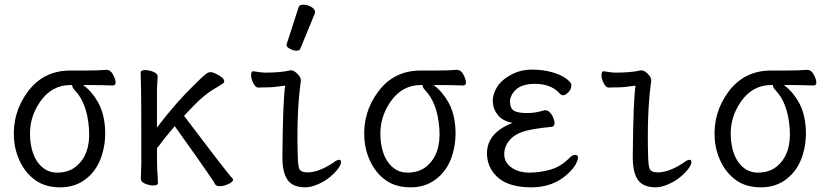

<svg xmlns="http://www.w3.org/2000/svg" viewBox="-20 -784 3540 822"><path d="M40 -189Q32 -301 99 -391.5Q166 -482 281 -482H343Q400 -482 435 -485H436Q453 -485 463.5 -465.5Q474 -446 475 -432Q476 -418 462 -418Q414 -420 351 -420H336Q373 -393 399 -347.5Q425 -302 429.5 -237Q434 -172 414 -113Q394 -54 348 -18Q302 18 238.5 18Q175 18 133.5 -11Q92 -40 68 -87.5Q44 -135 40 -189ZM304 -70Q369 -122 361 -233Q353 -344 299 -399Q290 -409 289 -417V-420H282Q202 -420 152.5 -349.5Q103 -279 109 -193Q114 -123 145.5 -84Q177 -45 224.5 -45Q272 -45 304 -70Z M921 13Q905 13 900.5 4Q896 -5 883 -24L865 -50Q841 -86 728 -244Q689 -199 652 -149Q652 -60 654 -46Q656 -17 656 0Q656 10 636 10Q620 10 601.5 2.5Q583 -5 583 -18L585 -81Q585 -378 584 -398Q582 -454 582 -474Q583 -484 602 -484Q618 -484 636.5 -476.5Q655 -469 655 -456Q655 -446 652 -405Q652 -309 652 -238Q733 -345 815 -424Q844 -454 868 -472Q873 -475 882 -475Q891 -475 905 -468Q939 -452 940 -436Q941 -431 936 -428Q916 -414 894 -401.5Q872 -389 839 -360Q813 -337 768 -288Q943 -56 975 -20Q978 -19 978 -15Q978 -6 958.5 3.5Q939 13 921 13Z M1287 18Q1234 18 1211.5 -13.5Q1189 -45 1189 -110Q1191 -356 1201 -417L1189 -416Q1150 -410 1124.5 -410Q1099 -410 1086 -409Q1074 -409 1064.5 -428Q1055 -447 1055 -462Q1055 -479 1064 -479Q1102 -473 1113 -473Q1184 -473 1224 -483Q1243 -483 1261 -459Q1271 -447 1267 -430Q1249 -297 1255 -108Q1256 -69 1263.5 -57.5Q1271 -46 1297 -46Q1344 -46 1406 -87Q1423 -100 1432 -100Q1440 -100 1440 -89Q1440 -79 1427.5 -62Q1415 -45 1393 -26.5Q1371 -8 1341 5Q1311 18 1287 18ZM1266 -576Q1263 -567 1249.5 -567Q1236 -567 1221.5 -575Q1207 -583 1207 -589.5Q1207 -596 1208 -597L1258 -752Q1261 -764 1278.5 -764Q1296 -764 1312.5 -754.5Q1329 -745 1329 -732Q1329 -729 1328 -727Z M1540 -189Q1532 -301 1599 -391.5Q1666 -482 1781 -482H1843Q1900 -482 1935 -485H1936Q1953 -485 1963.5 -465.5Q1974 -446 1975 -432Q1976 -418 1962 -418Q1914 -420 1851 -420H1836Q1873 -393 1899 -347.5Q1925 -302 1929.5 -237Q1934 -172 1914 -113Q1894 -54 1848 -18Q1802 18 1738.5 18Q1675 18 1633.5 -11Q1592 -40 1568 -87.5Q1544 -135 1540 -189ZM1804 -70Q1869 -122 1861 -233Q1853 -344 1799 -399Q1790 -409 1789 -417V-420H1782Q1702 -420 1652.5 -349.5Q1603 -279 1609 -193Q1614 -123 1645.5 -84Q1677 -45 1724.5 -45Q1772 -45 1804 -70Z M2410 -39Q2348 18 2255.5 18Q2163 18 2116 -20.5Q2069 -59 2065 -119Q2060 -214 2175 -258Q2134 -265 2113 -289.5Q2092 -314 2090 -346.5Q2088 -379 2107.5 -410.5Q2127 -442 2168 -464Q2209 -486 2257 -486Q2305 -486 2344.5 -474.5Q2384 -463 2404.5 -447Q2425 -431 2426 -422Q2427 -402 2413.5 -389Q2400 -376 2392.5 -376Q2385 -376 2380 -380L2370 -390Q2334 -425 2271 -425Q2214 -425 2188 -399.5Q2162 -374 2163.5 -346Q2165 -318 2182 -309Q2199 -300 2236.5 -300Q2274 -300 2311 -312H2315Q2330 -312 2341.5 -293.5Q2353 -275 2354 -258.5Q2355 -242 2341 -241Q2250 -232 2213.5 -218.5Q2177 -205 2157 -178Q2137 -151 2139 -118.5Q2141 -86 2171.5 -65.5Q2202 -45 2246.5 -45Q2291 -45 2335.5 -57.5Q2380 -70 2416 -106Q2430 -121 2442 -121Q2454 -121 2454.5 -110.5Q2455 -100 2445 -81Q2435 -62 2410 -39Z M2787 18Q2734 18 2711.5 -13.5Q2689 -45 2689 -110Q2691 -356 2701 -417L2689 -416Q2650 -410 2624.5 -410Q2599 -410 2586 -409Q2574 -409 2564.5 -428Q2555 -447 2555 -462Q2555 -479 2564 -479Q2602 -473 2613 -473Q2684 -473 2724 -483Q2743 -483 2761 -459Q2771 -447 2767 -430Q2749 -297 2755 -108Q2756 -69 2763.5 -57.5Q2771 -46 2797 -46Q2844 -46 2906 -87Q2923 -100 2932 -100Q2940 -100 2940 -89Q2940 -79 2927.5 -62Q2915 -45 2893 -26.5Q2871 -8 2841 5Q2811 18 2787 18Z M3040 -189Q3032 -301 3099 -391.5Q3166 -482 3281 -482H3343Q3400 -482 3435 -485H3436Q3453 -485 3463.5 -465.5Q3474 -446 3475 -432Q3476 -418 3462 -418Q3414 -420 3351 -420H3336Q3373 -393 3399 -347.5Q3425 -302 3429.5 -237Q3434 -172 3414 -113Q3394 -54 3348 -18Q3302 18 3238.5 18Q3175 18 3133.5 -11Q3092 -40 3068 -87.5Q3044 -135 3040 -189ZM3304 -70Q3369 -122 3361 -233Q3353 -344 3299 -399Q3290 -409 3289 -417V-420H3282Q3202 -420 3152.5 -349.5Q3103 -279 3109 -193Q3114 -123 3145.5 -84Q3177 -45 3224.5 -45Q3272 -45 3304 -70Z"/></svg>

Font: LXGW WenKai Mono TC
Style: Regular
Weight: 400
Designer: LXGW / Fontworks Inc.
Foundry: LXGW / Fontworks Inc.
Version: Version 1.330